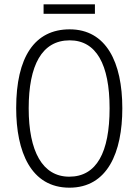

<svg xmlns="http://www.w3.org/2000/svg" viewBox="-20 -860 642 890"><path d="M420 -840H182V-796H420ZM547 -358C547 -572 472 -724 303 -724C140 -724 55 -595 55 -359C55 -157 123 10 302 10C478 10 547 -153 547 -358ZM113 -358C113 -557 174 -673 303 -673C426 -673 488 -562 488 -358C488 -154 428 -41 301 -41C177 -41 113 -158 113 -358Z"/></svg>

Font: Noto Sans Armenian Condensed Light
Style: Regular
Weight: 300
Width: 3
Designer: Monotype Design Team
Foundry: Monotype Imaging Inc.
Version: Version 2.008